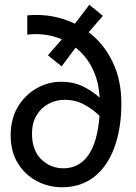

<svg xmlns="http://www.w3.org/2000/svg" viewBox="-20 -778 572 810"><path d="M241 12Q185 12 135.5 -14Q86 -40 55.5 -89Q25 -138 25 -207Q25 -277 55.5 -327.5Q86 -378 134.5 -405.5Q183 -433 237 -433Q291 -433 331 -413Q371 -393 400 -366Q397 -434 370.5 -488Q344 -542 299 -577L240 -498L182 -545L241 -612Q189 -634 131 -634Q124 -634 113.5 -633.5Q103 -633 95 -632V-713Q103 -714 113.5 -714.5Q124 -715 132 -715Q220 -715 296 -678L357 -758L414 -711L354 -642Q418 -594 455 -517Q492 -440 492 -342Q492 -237 463 -157Q434 -77 378 -32.5Q322 12 241 12ZM248 -68Q313 -68 352 -122.5Q391 -177 400 -289Q371 -318 334 -337.5Q297 -357 253 -357Q217 -357 185.5 -340.5Q154 -324 134.5 -292Q115 -260 115 -214Q115 -144 154 -106Q193 -68 248 -68Z"/></svg>

Font: ABeeZee
Style: Regular
Weight: 400
Designer: Anja Meiners
Foundry: Anja Meiners
Version: Version 1.003; ttfautohint (v1.8.3)